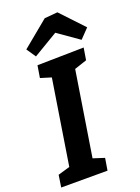

<svg xmlns="http://www.w3.org/2000/svg" viewBox="-174 -1017 797 1091"><g transform="rotate(-20 224.0 -471.5)"><path d="M391 -704 379 -631 304 -606 223 -95 291 -73 279 0H-1L10 -73L82 -94L163 -606L98 -626L110 -699ZM319 -943 449 -805 395 -749 268 -838 119 -749 81 -805 240 -936Z"/></g></svg>

Font: Bitter Pro
Style: Bold Italic
Weight: 700
Italic angle: -9°
Designer: Sol Matas, and Bitter project Authors
Foundry: Sol Matas
Version: Version 1.010